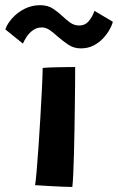

<svg xmlns="http://www.w3.org/2000/svg" viewBox="-94 -720 456 742"><path d="M185.5 2.5Q174 2.5 148.2 1.5Q122.5 0.5 93.5 -1.2Q64.5 -3 41.5 -4.5Q44 -17.5 47.5 -57.5Q51 -97.5 54.8 -152.5Q58.5 -207.5 62 -266.2Q65.5 -325 68 -375.8Q70.5 -426.5 71 -457.5Q79 -458.5 96.2 -459.2Q113.5 -460 133.8 -460.2Q154 -460.5 171.2 -460.8Q188.5 -461 196.5 -461Q196.5 -436.5 196.2 -397.2Q196 -358 195.2 -311Q194.5 -264 193.8 -215.5Q193 -167 191.8 -123Q190.5 -79 189 -46Q187.5 -13 185.5 2.5ZM-73.5 -606.5Q-65.5 -629 -46 -650.5Q-26.5 -672 1.2 -686Q29 -700 61 -700Q90.5 -700 110.8 -686.5Q131 -673 148 -657Q162.5 -643 177.8 -632.2Q193 -621.5 212.5 -621.5Q235 -621.5 249.5 -639Q264 -656.5 271 -678L342 -636Q339.5 -624 330.2 -607Q321 -590 305.5 -573Q290 -556 268.2 -544.5Q246.5 -533 218.5 -533Q190.5 -533 168.5 -548.2Q146.5 -563.5 127.5 -580Q112.5 -594 97.8 -604Q83 -614 68 -614Q48.5 -614 33.8 -603.5Q19 -593 9.2 -578.2Q-0.5 -563.5 -5.5 -551.5Z"/></svg>

Font: Grandstander Thin SemiBold
Style: Regular
Weight: 600
Version: Version 1.200